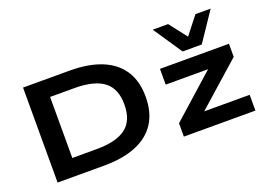

<svg xmlns="http://www.w3.org/2000/svg" viewBox="-109 -1057 1855 1339"><g transform="rotate(-20 818.5 -387.5)"><path d="M118 0V-705H462Q605 -705 702.5 -664.5Q800 -624 850 -546Q900 -468 900 -353Q900 -238 850 -159.5Q800 -81 702.5 -40.5Q605 0 462 0ZM273 -126H453Q600 -126 671 -180Q742 -234 742 -353Q742 -471 671 -525Q600 -579 453 -579H273ZM1055 0V-99L1426 -430L1430 -384H1060V-501H1572V-404L1199 -73L1195 -117H1586V0ZM1250 -561 1106 -775H1220L1321 -645L1423 -775H1536L1392 -561Z"/></g></svg>

Font: Nunito Sans 7pt Expanded
Style: Bold
Weight: 700
Width: 7
Designer: Vernon Adams
Foundry: Vernon Adams
Version: Version 3.101;gftools[0.9.27]